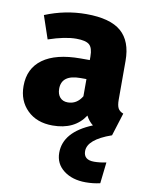

<svg xmlns="http://www.w3.org/2000/svg" viewBox="-90 -616 730 945"><g transform="rotate(10 275.0 -143.0)"><path d="M528 -100 492 15H491Q375 56 375 114Q375 158 427 158Q456 158 488 151L476 257Q442 265 404 265Q337 265 294 232Q251 199 251 144Q251 40 391 -17Q369 -34 356 -60Q305 18 195 18Q116 18 68.5 -28.5Q21 -75 21 -149Q21 -237 86 -284Q151 -331 274 -331H320V-349Q320 -392 302 -407.5Q284 -423 237 -423Q180 -423 98 -395L59 -510Q159 -551 264 -551Q384 -551 439 -503.5Q494 -456 494 -358V-164Q494 -135 501.5 -121Q509 -107 528 -100ZM249 -107Q294 -107 320 -150V-236H290Q196 -236 196 -166Q196 -139 210 -123Q224 -107 249 -107Z"/></g></svg>

Font: FiraGO ExtraBold
Style: Regular
Weight: 800
Designer: bBox Type
Foundry: bBox Type GmbH
Version: Version 1.001;PS 001.001;hotconv 1.0.88;makeotf.lib2.5.64775